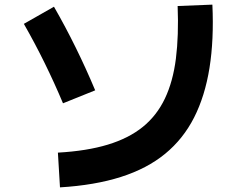

<svg xmlns="http://www.w3.org/2000/svg" viewBox="-20 -774 1040 829"><path d="M239 35 230 -115Q355 -122 445.5 -149.5Q536 -177 596.5 -226Q657 -275 692 -348.5Q727 -422 739.5 -521Q752 -620 747 -748L897 -754Q904 -602 884.5 -480.5Q865 -359 818 -266.5Q771 -174 693 -110Q615 -46 502 -10Q389 26 239 35ZM391 -384 252 -328Q215 -416 173 -501.5Q131 -587 83 -671L213 -745Q263 -658 307.5 -567.5Q352 -477 391 -384Z"/></svg>

Font: Murecho Thin
Style: Bold
Weight: 700
Version: Version 1.010